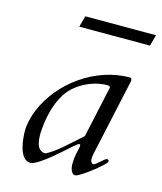

<svg xmlns="http://www.w3.org/2000/svg" viewBox="-101 -713 677 803"><g transform="rotate(15 237.5 -311.5)"><path d="M300.3 15.1C318.8 15.1 419.9 -64.5 419.9 -76.2C419.9 -81.5 417 -85 412.1 -85C401.4 -85 372.6 -49.3 360.8 -49.3C354.5 -49.3 348.1 -59.1 348.1 -67.9C348.1 -73.7 350.1 -87.9 350.1 -87.9L423.8 -425.8C423.8 -431.6 423.8 -439.5 415.5 -439.5C268.6 -439.5 125 -337.9 69.3 -202.6C58.1 -175.3 48.8 -141.6 48.8 -111.8C48.8 -77.1 55.7 13.2 105 13.2C142.6 13.2 246.1 -89.8 273.4 -110.4C277.8 -113.8 281.2 -115.7 284.2 -115.7C288.1 -115.7 288.1 -110.8 288.1 -107.9C285.2 -84 276.4 -68.8 276.4 -26.4C276.4 -12.2 280.3 4.4 291 13.2C293.5 15.1 296.4 15.1 300.3 15.1ZM114.3 -116.7C117.2 -176.8 129.4 -240.7 161.6 -292.5C195.3 -347.2 268.6 -383.8 332 -383.8C337.9 -383.8 345.2 -382.8 345.2 -376L296.9 -153.8C232.9 -97.2 198.7 -63 156.2 -41C116.2 -41 114.3 -88.9 114.3 -116.7ZM155.8 -589.8H461.9L475.1 -638.2H168.9Z"/></g></svg>

Font: Cardo
Style: Italic
Weight: 400
Designer: David J. Perry
Foundry: David J. Perry
Version: Version 0.99